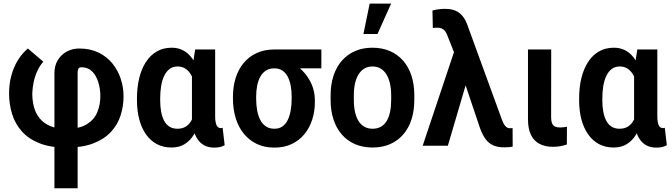

<svg xmlns="http://www.w3.org/2000/svg" viewBox="-20 -800 3689 1054"><path d="M278.8 233.4V-398.9Q278.8 -439 296.9 -469.2Q314.9 -499.5 345.7 -516.6Q376.5 -533.7 415 -533.7Q474.6 -533.7 520.3 -511.7Q565.9 -489.7 596.4 -452.4Q627 -415 642.6 -367.9Q658.2 -320.8 658.2 -271Q658.2 -216.8 642.1 -166.5Q626 -116.2 589.6 -76.4Q553.2 -36.6 492.9 -13.2Q432.6 10.3 344.7 10.3Q256.3 10.3 196 -13.9Q135.7 -38.1 99.1 -79.8Q62.5 -121.6 46.1 -175Q29.8 -228.5 29.8 -287.1Q29.8 -339.8 42.5 -386.2Q55.2 -432.6 78.6 -470.2Q102.1 -507.8 132.8 -533.7L217.8 -461.4Q197.3 -438 184.1 -408.7Q170.9 -379.4 164.6 -348.1Q158.2 -316.9 157.2 -287.1Q157.2 -247.1 166.5 -212.4Q175.8 -177.7 197.3 -150.9Q218.8 -124 254.9 -108.4Q291 -92.8 344.7 -92.8Q416.5 -92.8 457 -118.2Q497.6 -143.6 514.2 -184.3Q530.8 -225.1 530.8 -271Q530.8 -304.7 523.7 -333.7Q516.6 -362.8 503.9 -384.5Q491.2 -406.2 472.2 -418.5Q453.1 -430.7 428.2 -430.7Q413.6 -430.7 409.9 -421.6Q406.2 -412.6 406.2 -402.8V233.4Z M731.9 -249V-259.3Q731.9 -320.8 744.4 -371.6Q756.8 -422.4 781 -459.7Q805.2 -497.1 840.8 -517.6Q876.5 -538.1 922.9 -538.1Q955.6 -538.1 981.7 -525.4Q1007.8 -512.7 1027.3 -489Q1046.9 -465.3 1060.8 -432.1Q1074.7 -398.9 1083.5 -358.4Q1092.3 -317.9 1096.7 -271V-247.1Q1090.8 -190.9 1078.4 -144Q1065.9 -97.2 1045.2 -62.5Q1024.4 -27.8 993.9 -9Q963.4 9.8 921.9 9.8Q875.5 9.8 840.3 -9.3Q805.2 -28.3 781 -63Q756.8 -97.7 744.4 -145Q731.9 -192.4 731.9 -249ZM859.4 -259.3V-249Q859.4 -215.8 864.5 -187.5Q869.6 -159.2 880.6 -137.9Q891.6 -116.7 909.7 -105Q927.7 -93.3 954.1 -93.3Q980 -93.3 998.3 -104.2Q1016.6 -115.2 1028.6 -135Q1040.5 -154.8 1047.9 -181.6Q1055.2 -208.5 1059.1 -239.3V-274.4Q1055.7 -308.1 1048.6 -337.4Q1041.5 -366.7 1029.3 -388.4Q1017.1 -410.2 998.8 -422.6Q980.5 -435.1 955.1 -435.1Q928.7 -435.1 910.6 -421.1Q892.6 -407.2 881.1 -383.1Q869.6 -358.9 864.5 -327.1Q859.4 -295.4 859.4 -259.3ZM1051.3 -528.3H1161.1V-164.1Q1161.1 -144.5 1163.3 -131.6Q1165.5 -118.7 1169.7 -110.8Q1173.8 -103 1179.7 -99.9Q1185.5 -96.7 1192.4 -96.7Q1195.8 -96.7 1198 -97.4Q1200.2 -98.1 1202.1 -98.6L1213.4 -2.9Q1198.2 5.4 1184.8 7.8Q1171.4 10.3 1155.3 10.3Q1129.4 10.3 1108.6 1.5Q1087.9 -7.3 1072.3 -25.6Q1056.6 -43.9 1046.9 -72.3Q1037.1 -100.6 1033.7 -140.1V-415Z M1258.8 -258.8V-269Q1258.8 -324.7 1273.7 -372.1Q1288.6 -419.4 1317.6 -454.3Q1346.7 -489.3 1388.9 -508.8Q1431.2 -528.3 1485.8 -528.3Q1496.6 -523.9 1506.6 -510.3Q1516.6 -496.6 1532.2 -481.7Q1547.9 -466.8 1574.7 -459Q1610.4 -442.4 1640.9 -411.4Q1671.4 -380.4 1689.9 -339.1Q1708.5 -297.9 1708.5 -250V-239.3Q1708.5 -188 1693.8 -142.8Q1679.2 -97.7 1650.9 -63.2Q1622.6 -28.8 1581.3 -9.3Q1540 10.3 1486.8 10.3Q1431.6 10.3 1389.4 -10Q1347.2 -30.3 1317.9 -66.7Q1288.6 -103 1273.7 -152.1Q1258.8 -201.2 1258.8 -258.8ZM1386.2 -269V-258.8Q1386.2 -224.1 1391.6 -194.3Q1397 -164.6 1408.7 -141.8Q1420.4 -119.1 1439.7 -106.2Q1459 -93.3 1486.8 -93.3Q1512.7 -93.3 1530.8 -106.2Q1548.8 -119.1 1559.8 -141.8Q1570.8 -164.6 1575.9 -194.3Q1581.1 -224.1 1581.1 -258.8V-269Q1581.1 -300.8 1575.9 -328.9Q1570.8 -356.9 1559.8 -378.4Q1548.8 -399.9 1530.5 -412.4Q1512.2 -424.8 1485.8 -424.8Q1458.5 -424.8 1439.5 -412.4Q1420.4 -399.9 1408.7 -378.4Q1397 -356.9 1391.6 -328.9Q1386.2 -300.8 1386.2 -269ZM1744.1 -528.3V-424.8H1485.8V-528.3Z M1794.9 -251.5V-276.4Q1794.9 -335.9 1810.8 -384.3Q1826.7 -432.6 1856.7 -466.8Q1886.7 -501 1929 -519.5Q1971.2 -538.1 2024.4 -538.1Q2078.1 -538.1 2120.6 -519.5Q2163.1 -501 2193.1 -466.8Q2223.1 -432.6 2238.8 -384.3Q2254.4 -335.9 2254.4 -276.4V-251.5Q2254.4 -191.9 2238.8 -143.8Q2223.1 -95.7 2193.1 -61.3Q2163.1 -26.9 2120.8 -8.5Q2078.6 9.8 2025.4 9.8Q1972.2 9.8 1929.4 -8.5Q1886.7 -26.9 1856.7 -61.3Q1826.7 -95.7 1810.8 -143.8Q1794.9 -191.9 1794.9 -251.5ZM1922.4 -276.4V-251.5Q1922.4 -215.3 1928.7 -186Q1935.1 -156.7 1948 -136Q1960.9 -115.2 1980.2 -104.2Q1999.5 -93.3 2025.4 -93.3Q2051.3 -93.3 2070.8 -104.2Q2090.3 -115.2 2102.8 -136Q2115.2 -156.7 2121.3 -186Q2127.4 -215.3 2127.4 -251.5V-276.4Q2127.4 -312 2120.8 -341.1Q2114.3 -370.1 2101.6 -391.1Q2088.9 -412.1 2069.6 -423.6Q2050.3 -435.1 2024.4 -435.1Q1999 -435.1 1980 -423.6Q1960.9 -412.1 1948 -391.1Q1935.1 -370.1 1928.7 -341.1Q1922.4 -312 1922.4 -276.4ZM1975.1 -613.3 2009.3 -780.3H2127L2052.2 -613.3Z M2542.5 -353.5 2438.5 0H2300.3L2481.4 -541.5L2568.4 -538.6ZM2423.3 -751.5Q2448.2 -751.5 2467.5 -745.8Q2486.8 -740.2 2501.5 -729Q2516.1 -717.8 2526.6 -702.1Q2537.1 -686.5 2544.4 -666.5L2733.9 -147Q2738.8 -132.8 2744.9 -121.3Q2751 -109.9 2759.3 -103Q2767.6 -96.2 2778.8 -96.2Q2782.7 -96.2 2786.4 -96.4Q2790 -96.7 2793.9 -96.7L2794.4 4.9Q2785.6 6.8 2773.9 7.8Q2762.2 8.8 2747.1 8.8Q2711.9 8.8 2687 -2.4Q2662.1 -13.7 2645 -37.4Q2627.9 -61 2614.7 -97.7L2488.8 -471.7L2437 -602.1Q2431.2 -619.1 2423.1 -629.2Q2415 -639.2 2405 -643.6Q2395 -647.9 2381.8 -647.9Q2376 -647.9 2369.6 -647.7Q2363.3 -647.5 2356 -646.5L2354 -742.2Q2367.7 -746.6 2387.9 -749Q2408.2 -751.5 2423.3 -751.5Z M2878.4 -528.3H3005.9L3005.4 -157.7Q3005.4 -134.3 3011.2 -121.8Q3017.1 -109.4 3028.1 -104.7Q3039.1 -100.1 3054.7 -100.1Q3065.9 -100.1 3075.9 -101.6Q3085.9 -103 3092.3 -104.5L3091.8 -6.8Q3076.7 -1.5 3057.9 2.2Q3039.1 5.9 3014.6 5.9Q2974.1 5.9 2943.4 -9.3Q2912.6 -24.4 2895.5 -57.9Q2878.4 -91.3 2878.4 -146.5Z M3159.2 -249V-259.3Q3159.2 -320.8 3171.6 -371.6Q3184.1 -422.4 3208.3 -459.7Q3232.4 -497.1 3268.1 -517.6Q3303.7 -538.1 3350.1 -538.1Q3382.8 -538.1 3408.9 -525.4Q3435.1 -512.7 3454.6 -489Q3474.1 -465.3 3488 -432.1Q3502 -398.9 3510.7 -358.4Q3519.5 -317.9 3523.9 -271V-247.1Q3518.1 -190.9 3505.6 -144Q3493.2 -97.2 3472.4 -62.5Q3451.7 -27.8 3421.1 -9Q3390.6 9.8 3349.1 9.8Q3302.7 9.8 3267.6 -9.3Q3232.4 -28.3 3208.3 -63Q3184.1 -97.7 3171.6 -145Q3159.2 -192.4 3159.2 -249ZM3286.6 -259.3V-249Q3286.6 -215.8 3291.7 -187.5Q3296.9 -159.2 3307.9 -137.9Q3318.8 -116.7 3336.9 -105Q3355 -93.3 3381.3 -93.3Q3407.2 -93.3 3425.5 -104.2Q3443.8 -115.2 3455.8 -135Q3467.8 -154.8 3475.1 -181.6Q3482.4 -208.5 3486.3 -239.3V-274.4Q3482.9 -308.1 3475.8 -337.4Q3468.8 -366.7 3456.5 -388.4Q3444.3 -410.2 3426 -422.6Q3407.7 -435.1 3382.3 -435.1Q3356 -435.1 3337.9 -421.1Q3319.8 -407.2 3308.3 -383.1Q3296.9 -358.9 3291.7 -327.1Q3286.6 -295.4 3286.6 -259.3ZM3478.5 -528.3H3588.4V-164.1Q3588.4 -144.5 3590.6 -131.6Q3592.8 -118.7 3596.9 -110.8Q3601.1 -103 3606.9 -99.9Q3612.8 -96.7 3619.6 -96.7Q3623 -96.7 3625.2 -97.4Q3627.4 -98.1 3629.4 -98.6L3640.6 -2.9Q3625.5 5.4 3612.1 7.8Q3598.6 10.3 3582.5 10.3Q3556.6 10.3 3535.9 1.5Q3515.1 -7.3 3499.5 -25.6Q3483.9 -43.9 3474.1 -72.3Q3464.4 -100.6 3460.9 -140.1V-415Z"/></svg>

Font: Roboto SemiCondensed SemiBold
Style: Regular
Weight: 600
Width: 4
Designer: Christian Robertson
Foundry: Google
Version: Version 3.009; 2024